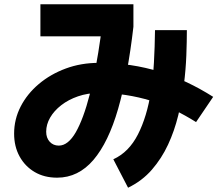

<svg xmlns="http://www.w3.org/2000/svg" viewBox="-20 -783 1040 898"><path d="M247 48Q187 48 142 21.5Q97 -5 71.5 -51.5Q46 -98 46 -158Q46 -225 76.5 -284.5Q107 -344 161.5 -390Q216 -436 287.5 -462.5Q359 -489 442 -489Q520 -489 590.5 -478.5Q661 -468 727 -447.5Q793 -427 855 -397.5Q917 -368 977 -330L897 -212Q846 -244 793.5 -269.5Q741 -295 685.5 -312Q630 -329 569 -338.5Q508 -348 442 -348Q390 -348 345 -332.5Q300 -317 266.5 -291Q233 -265 214.5 -233Q196 -201 196 -167Q196 -138 212.5 -120Q229 -102 255 -102Q277 -102 297 -118Q317 -134 334.5 -164.5Q352 -195 368.5 -239.5Q385 -284 399.5 -340.5Q414 -397 427 -465.5Q440 -534 451 -613H169V-763H604V-658Q591 -545 573 -448.5Q555 -352 532.5 -274Q510 -196 481 -136Q452 -76 417 -35Q382 6 339.5 27Q297 48 247 48ZM579 95 510 -38Q547 -55 575.5 -84Q604 -113 625 -154Q646 -195 661.5 -246Q677 -297 686.5 -358.5Q696 -420 700 -491.5Q704 -563 705 -642H854Q854 -590 851.5 -524Q849 -458 840 -386.5Q831 -315 813.5 -243Q796 -171 766 -106.5Q736 -42 690.5 10.5Q645 63 579 95Z"/></svg>

Font: Murecho Thin
Style: Bold
Weight: 700
Version: Version 1.010